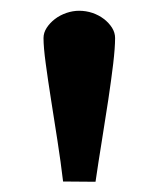

<svg xmlns="http://www.w3.org/2000/svg" viewBox="-20 -723 301 364"><path d="M99.6 -378.9Q95.2 -416 88.9 -456.5Q82.5 -497.1 76.7 -534.4Q70.8 -571.8 66.7 -602.5Q62.5 -633.3 62.5 -650.9Q62.5 -661.1 68.6 -670.4Q74.7 -679.7 84.2 -687Q93.8 -694.3 106 -698.5Q118.2 -702.6 129.9 -702.6Q143.1 -702.6 155.3 -698.5Q167.5 -694.3 177 -687Q186.5 -679.7 192.4 -670.4Q198.2 -661.1 198.2 -650.9Q198.2 -632.8 194.6 -602.1Q190.9 -571.3 185.3 -533.9Q179.7 -496.6 173.1 -456.1Q166.5 -415.5 161.1 -378.4Z"/></svg>

Font: Cardo
Style: Bold
Weight: 700
Designer: David J. Perry
Foundry: David J. Perry
Version: Version 1.0011